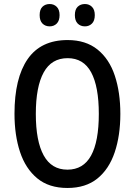

<svg xmlns="http://www.w3.org/2000/svg" viewBox="-20 -924 670 954"><path d="M578 -358Q578 -251 550 -167.5Q522 -84 464 -37Q406 10 315 10Q223 10 165 -38Q107 -86 79.5 -169Q52 -252 52 -359Q52 -536 117.5 -630.5Q183 -725 316 -725Q406 -725 464.5 -678Q523 -631 550.5 -548Q578 -465 578 -358ZM158 -358Q158 -223 197 -152Q236 -81 315 -81Q394 -81 432.5 -151Q471 -221 471 -358Q471 -494 433 -564.5Q395 -635 316 -635Q236 -635 197 -564Q158 -493 158 -358ZM177 -849Q177 -877 191 -890.5Q205 -904 227 -904Q248 -904 262 -890Q276 -876 276 -849Q276 -821 262 -807Q248 -793 227 -793Q205 -793 191 -807Q177 -821 177 -849ZM352 -849Q352 -877 366 -890.5Q380 -904 402 -904Q423 -904 437 -890Q451 -876 451 -849Q451 -821 437 -807Q423 -793 402 -793Q380 -793 366 -807Q352 -821 352 -849Z"/></svg>

Font: Noto Sans Ethiopic Condensed Medium
Style: Regular
Weight: 500
Width: 3
Designer: Monotype Design Team
Foundry: Monotype Imaging Inc.
Version: Version 2.102; ttfautohint (v1.8.4.7-5d5b)